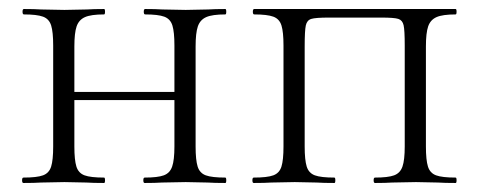

<svg xmlns="http://www.w3.org/2000/svg" viewBox="-20 -406 1062 426"><path d="M480 0Q455 0 441 -1L392 -2L339 -1Q325 0 301 0Q298 0 298 -6Q298 -12 301 -12Q330 -12 343.5 -17Q357 -22 362 -36.5Q367 -51 367 -81V-184H145V-81Q145 -51 149.5 -36.5Q154 -22 167.5 -17Q181 -12 211 -12Q213 -12 213 -6Q213 0 211 0Q186 0 172 -1L123 -2L71 -1Q57 0 32 0Q29 0 29 -6Q29 -12 32 -12Q62 -12 75.5 -17Q89 -22 93.5 -36.5Q98 -51 98 -81V-305Q98 -335 93.5 -349.5Q89 -364 75.5 -369Q62 -374 33 -374Q30 -374 30 -380Q30 -386 33 -386Q57 -386 71 -385L123 -384L173 -385Q187 -386 211 -386Q213 -386 213 -380Q213 -374 211 -374Q182 -374 168.5 -368Q155 -362 150 -347.5Q145 -333 145 -303V-202H367V-305Q367 -335 362.5 -349.5Q358 -364 344.5 -369Q331 -374 302 -374Q299 -374 299 -380Q299 -386 302 -386Q326 -386 340 -385L392 -384L442 -385Q456 -386 480 -386Q482 -386 482 -380Q482 -374 480 -374Q451 -374 437.5 -368Q424 -362 419 -347.5Q414 -333 414 -303V-81Q414 -51 418.5 -36.5Q423 -22 436.5 -17Q450 -12 480 -12Q482 -12 482 -6Q482 0 480 0Z M991 0Q966 0 952 -1L903 -2L850 -1Q836 0 812 0Q809 0 809 -6Q809 -12 812 -12Q841 -12 854.5 -17Q868 -22 873 -36.5Q878 -51 878 -81V-305Q878 -339 875.5 -350Q873 -361 864 -364Q855 -367 826 -367H710Q680 -367 670.5 -364Q661 -361 658.5 -349.5Q656 -338 656 -303V-81Q656 -51 660.5 -36.5Q665 -22 678.5 -17Q692 -12 722 -12Q724 -12 724 -6Q724 0 722 0Q697 0 683 -1L634 -2L582 -1Q568 0 543 0Q540 0 540 -6Q540 -12 543 -12Q573 -12 586.5 -17Q600 -22 604.5 -36.5Q609 -51 609 -81V-305Q609 -335 604.5 -349.5Q600 -364 586.5 -369Q573 -374 544 -374Q541 -374 541 -380Q541 -386 544 -386H991Q993 -386 993 -380Q993 -374 991 -374Q962 -374 948.5 -368Q935 -362 930 -347.5Q925 -333 925 -303V-81Q925 -51 929.5 -36.5Q934 -22 947.5 -17Q961 -12 991 -12Q993 -12 993 -6Q993 0 991 0Z"/></svg>

Font: Cormorant Garamond Light
Style: Regular
Weight: 300
Designer: Christian Thalmann (Catharsis Fonts)
Version: Version 3.000